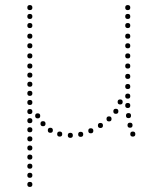

<svg xmlns="http://www.w3.org/2000/svg" viewBox="-20 -540 626 759"><path d="M485 -289Q495 -289 495 -279Q495 -269 485 -269Q475 -269 475 -279Q475 -289 485 -289ZM485 -329Q495 -329 495 -319Q495 -309 485 -309Q475 -309 475 -319Q475 -329 485 -329ZM485 -369Q495 -369 495 -359Q495 -349 485 -349Q475 -349 475 -359Q475 -369 485 -369ZM485 -407Q495 -407 495 -397Q495 -387 485 -387Q475 -387 475 -397Q475 -407 485 -407ZM485 -449Q495 -449 495 -439Q495 -429 485 -429Q475 -429 475 -439Q475 -449 485 -449ZM485 -485Q495 -485 495 -475Q495 -465 485 -465Q475 -465 475 -475Q475 -485 485 -485ZM485 -520Q495 -520 495 -510Q495 -500 485 -500Q475 -500 475 -510Q475 -520 485 -520ZM505 -20Q515 -20 515 -10Q515 0 505 0Q495 0 495 -10Q495 -20 505 -20ZM485 -133Q495 -133 495 -123Q495 -113 485 -113Q475 -113 475 -123Q475 -133 485 -133ZM485 -170Q495 -170 495 -160Q495 -150 485 -150Q475 -150 475 -160Q475 -170 485 -170ZM485 -208Q495 -208 495 -198Q495 -188 485 -188Q475 -188 475 -198Q475 -208 485 -208ZM485 -248Q495 -248 495 -238Q495 -228 485 -228Q475 -228 475 -238Q475 -248 485 -248ZM488 -93Q498 -93 498 -83Q498 -73 488 -73Q478 -73 478 -83Q478 -93 488 -93ZM494 -55Q504 -55 504 -45Q504 -35 494 -35Q484 -35 484 -45Q484 -55 494 -55ZM98 -289Q108 -289 108 -279Q108 -269 98 -269Q88 -269 88 -279Q88 -289 98 -289ZM98 -329Q108 -329 108 -319Q108 -309 98 -309Q88 -309 88 -319Q88 -329 98 -329ZM98 -369Q108 -369 108 -359Q108 -349 98 -349Q88 -349 88 -359Q88 -369 98 -369ZM98 -407Q108 -407 108 -397Q108 -387 98 -387Q88 -387 88 -397Q88 -407 98 -407ZM98 -449Q108 -449 108 -439Q108 -429 98 -429Q88 -429 88 -439Q88 -449 98 -449ZM98 -485Q108 -485 108 -475Q108 -465 98 -465Q88 -465 88 -475Q88 -485 98 -485ZM98 -520Q108 -520 108 -510Q108 -500 98 -500Q88 -500 88 -510Q88 -520 98 -520ZM129 -92Q139 -92 139 -82Q139 -72 129 -72Q119 -72 119 -82Q119 -92 129 -92ZM455 -147Q465 -147 465 -137Q465 -127 455 -127Q445 -127 445 -137Q445 -147 455 -147ZM98 -253Q108 -253 108 -243Q108 -233 98 -233Q88 -233 88 -243Q88 -253 98 -253ZM98 -217Q108 -217 108 -207Q108 -197 98 -197Q88 -197 88 -207Q88 -217 98 -217ZM98 -181Q108 -181 108 -171Q108 -161 98 -161Q88 -161 88 -171Q88 -181 98 -181ZM98 -145Q108 -145 108 -135Q108 -125 98 -125Q88 -125 88 -135Q88 -145 98 -145ZM98 -109Q108 -109 108 -99Q108 -89 98 -89Q88 -89 88 -99Q88 -109 98 -109ZM98 -73Q108 -73 108 -63Q108 -53 98 -53Q88 -53 88 -63Q88 -73 98 -73ZM98 -37Q108 -37 108 -27Q108 -17 98 -17Q88 -17 88 -27Q88 -37 98 -37ZM98 -1Q108 -1 108 9Q108 19 98 19Q88 19 88 9Q88 -1 98 -1ZM98 35Q108 35 108 45Q108 55 98 55Q88 55 88 45Q88 35 98 35ZM98 71Q108 71 108 81Q108 91 98 91Q88 91 88 81Q88 71 98 71ZM98 107Q108 107 108 117Q108 127 98 127Q88 127 88 117Q88 107 98 107ZM98 143Q108 143 108 153Q108 163 98 163Q88 163 88 153Q88 143 98 143ZM98 179Q108 179 108 189Q108 199 98 199Q88 199 88 189Q88 179 98 179ZM150 -61Q160 -61 160 -51Q160 -41 150 -41Q140 -41 140 -51Q140 -61 150 -61ZM179 -35Q189 -35 189 -25Q189 -15 179 -15Q169 -15 169 -25Q169 -35 179 -35ZM216 -20Q226 -20 226 -10Q226 0 216 0Q206 0 206 -10Q206 -20 216 -20ZM258 -15Q268 -15 268 -5Q268 5 258 5Q248 5 248 -5Q248 -15 258 -15ZM299 -19Q309 -19 309 -9Q309 1 299 1Q289 1 289 -9Q289 -19 299 -19ZM339 -33Q349 -33 349 -23Q349 -13 339 -13Q329 -13 329 -23Q329 -33 339 -33ZM377 -54Q387 -54 387 -44Q387 -34 377 -34Q367 -34 367 -44Q367 -54 377 -54ZM411 -80Q421 -80 421 -70Q421 -60 411 -60Q401 -60 401 -70Q401 -80 411 -80ZM438 -110Q448 -110 448 -100Q448 -90 438 -90Q428 -90 428 -100Q428 -110 438 -110Z"/></svg>

Font: Raleway Dots
Style: Regular
Weight: 400
Designer: Matt McInerney, Pablo Impallari, Rodrigo Fuenzalida, Brenda Gallo
Foundry: Matt McInerney, Pablo Impallari, Rodrigo Fuenzalida, Brenda Gallo
Version: Version 1.000